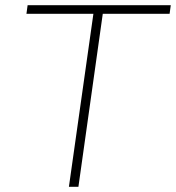

<svg xmlns="http://www.w3.org/2000/svg" viewBox="-20 -717 676 737"><path d="M244.5 0H281L374.5 -664H631L635.5 -697H86L81.5 -664H338.5Z"/></svg>

Font: HK Grotesk ExtraLight
Style: Italic
Weight: 200
Italic angle: -16°
Designer: Alfredo Marco Pradil
Foundry: Hanken Design Co.
Version: Version 3.001;FEAKit 1.0